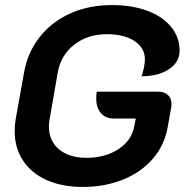

<svg xmlns="http://www.w3.org/2000/svg" viewBox="-20 -729 729 758"><path d="M38 -211Q38 -236 42 -259L75 -443Q89 -522 136.5 -582.5Q184 -643 257.5 -676Q331 -709 422 -709Q501 -709 561.5 -686.5Q622 -664 655.5 -623Q689 -582 689 -529Q689 -484 647.5 -456Q606 -428 539 -428Q552 -467 552 -495Q552 -540 511 -567Q470 -594 402 -594Q326 -594 273 -552.5Q220 -511 208 -443L176 -259Q173 -244 173 -230Q173 -173 213 -139.5Q253 -106 322 -106Q396 -106 448 -140.5Q500 -175 510 -230L516 -261H429Q397 -261 378.5 -282.5Q360 -304 360 -340Q360 -358 362 -367H605Q629 -367 643 -354Q657 -341 657 -319Q657 -310 656 -305L642 -227Q630 -157 584.5 -103.5Q539 -50 467 -20.5Q395 9 306 9Q225 9 164.5 -18Q104 -45 71 -95Q38 -145 38 -211Z"/></svg>

Font: K2D
Style: Bold Italic
Weight: 700
Italic angle: -10°
Designer: Katatrad Aksorn Co.,Ltd.
Foundry: Cadson Demak Co.,Ltd.
Version: Version 1.000; ttfautohint (v1.6)